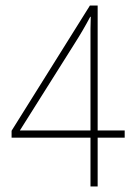

<svg xmlns="http://www.w3.org/2000/svg" viewBox="-20 -676 491 696"><path d="M432 -177H334V0H308V-177H22V-202L306 -656H334V-203H432ZM308 -203V-522Q308 -551 308 -571.5Q308 -592 309 -615H307Q281 -566 251 -519L52 -203Z"/></svg>

Font: Noto Sans Telugu Condensed Thin
Style: Regular
Weight: 100
Width: 3
Designer: Jelle Bosma - Monotype Design Team
Foundry: Monotype Imaging Inc.
Version: Version 2.005; ttfautohint (v1.8.4.7-5d5b)